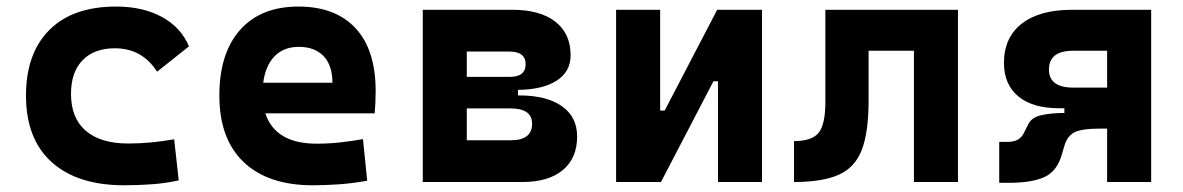

<svg xmlns="http://www.w3.org/2000/svg" viewBox="-20 -547 3556 577"><path d="M353.5 9.8Q212.4 9.8 135.3 -59.8Q58.1 -129.4 58.1 -259.8Q58.1 -386.7 128.4 -457Q198.7 -527.3 329.1 -527.3Q409.2 -527.3 466.6 -496.1Q523.9 -464.8 547.9 -407.7L452.1 -331.5Q407.2 -401.9 325.2 -401.9Q263.2 -401.9 228.3 -366.2Q193.4 -330.6 193.4 -264.6Q193.4 -191.9 238 -153.8Q282.7 -115.7 365.2 -115.7Q400.4 -115.7 435.3 -119.1Q470.2 -122.6 503.4 -128.4L517.1 -4.9Q477.5 3.9 435.5 6.8Q393.6 9.8 353.5 9.8Z M919.9 9.8Q785.6 9.8 712.4 -59.8Q639.2 -129.4 639.2 -259.8Q639.2 -386.7 701.4 -457Q763.7 -527.3 877 -527.3Q987.8 -527.3 1048.3 -462.4Q1108.9 -397.5 1108.9 -273.4Q1108.9 -238.3 1106 -206.5H777.3Q807.6 -115.2 931.6 -115.2Q966.8 -115.2 1001 -118.9Q1035.2 -122.6 1070.8 -128.9L1083.5 -3.9Q1033.7 4.9 992.7 7.3Q951.7 9.8 919.9 9.8ZM771 -298.3H979Q979 -350.6 952.4 -378.4Q925.8 -406.2 877.9 -406.2Q833 -406.2 805.4 -378.2Q777.8 -350.1 771 -298.3Z M1250.5 0V-517.6H1519.5Q1603 -517.6 1648.9 -481.9Q1694.8 -446.3 1694.8 -380.9Q1694.8 -332 1653.3 -304.9Q1611.8 -277.8 1536.6 -276.9V-260.3H1539.1Q1622.6 -260.3 1668.5 -228Q1714.4 -195.8 1714.4 -136.7Q1714.4 -71.8 1671.4 -35.9Q1628.4 0 1549.8 0ZM1382.8 -125.5H1515.1Q1579.1 -125.5 1579.1 -175.3Q1579.1 -221.2 1513.7 -221.2H1382.8ZM1382.8 -315.9H1511.7Q1559.6 -315.9 1559.6 -354Q1559.6 -392.1 1510.7 -392.1H1382.8Z M1831.5 0V-517.6H1963.9V-214.8H1977.5L2135.3 -517.6H2270V0H2137.7V-302.7H2124L1966.3 0Z M2366.2 0V-123Q2420.4 -123 2440.4 -148.2Q2460.4 -173.3 2460.4 -241.2V-517.6H2858.9V0H2726.6V-394.5H2590.3V-244.6Q2590.3 -150.4 2570.1 -97.2Q2549.8 -43.9 2501 -22Q2452.1 0 2366.2 0Z M3162.6 -221.7Q3083.5 -221.7 3040.3 -257.3Q2997.1 -293 2997.1 -357.9Q2997.1 -434.1 3050.5 -475.8Q3104 -517.6 3201.7 -517.6H3439.5V0H3307.1V-160.6H3288.1Q3229.5 -160.6 3208 -148.9Q3186.5 -137.2 3178.2 -106.9L3171.4 -84Q3157.2 -32.7 3119.1 -15.1Q3081.1 2.4 3012.2 2.4H2982.9V-120.6H3007.3Q3027.3 -120.6 3039.8 -127.9Q3052.2 -135.3 3060.5 -154.3L3068.8 -170.9Q3078.6 -193.8 3108.6 -200.7Q3138.7 -207.5 3178.7 -207.5V-221.7ZM3307.1 -283.7V-394.5H3205.6Q3132.3 -394.5 3132.3 -338.4Q3132.3 -283.7 3205.6 -283.7Z"/></svg>

Font: Cascadia Code NF
Style: Bold
Weight: 700
Monospace: yes
Designer: Aaron Bell
Foundry: Saja Typeworks
Version: Version 2404.023; ttfautohint (v1.8.4)